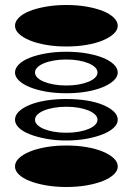

<svg xmlns="http://www.w3.org/2000/svg" viewBox="-20 -751 520 768"><path d="M40 -85Q40 -103 55.5 -118Q71 -133 99 -144.5Q127 -156 164.5 -162.5Q202 -169 245 -169Q289 -169 326.5 -162.5Q364 -156 391.5 -144.5Q419 -133 435 -118Q451 -103 451 -85Q451 -68 435 -53Q419 -38 391.5 -27Q364 -16 326.5 -9.5Q289 -3 245 -3Q202 -3 164.5 -9.5Q127 -16 99 -27Q71 -38 55.5 -53Q40 -68 40 -85ZM40 -272Q40 -290 55.5 -305Q71 -320 99 -331.5Q127 -343 164.5 -349Q202 -355 245 -355Q289 -355 326.5 -349Q364 -343 391.5 -331.5Q419 -320 435 -305Q451 -290 451 -272Q451 -255 435 -240Q419 -225 391.5 -214Q364 -203 326.5 -196Q289 -189 245 -189Q202 -189 164.5 -196Q127 -203 99 -214Q71 -225 55.5 -240Q40 -255 40 -272ZM120 -272Q120 -261 129.5 -251.5Q139 -242 156 -235Q173 -228 196 -224Q219 -220 245 -220Q272 -220 294.5 -224Q317 -228 334 -235Q351 -242 360.5 -251.5Q370 -261 370 -272Q370 -283 360.5 -292.5Q351 -302 334 -309Q317 -316 294.5 -320Q272 -324 245 -324Q219 -324 196 -320Q173 -316 156 -309Q139 -302 129.5 -292.5Q120 -283 120 -272ZM40 -461Q40 -478 55.5 -493.5Q71 -509 99 -520Q127 -531 164.5 -537.5Q202 -544 245 -544Q289 -544 326.5 -537.5Q364 -531 391.5 -520Q419 -509 435 -493.5Q451 -478 451 -461Q451 -444 435 -429Q419 -414 391.5 -402.5Q364 -391 326.5 -384.5Q289 -378 245 -378Q202 -378 164.5 -384.5Q127 -391 99 -402.5Q71 -414 55.5 -429Q40 -444 40 -461ZM120 -461Q120 -450 129.5 -440.5Q139 -431 156 -424Q173 -417 196 -413Q219 -409 245 -409Q272 -409 294.5 -413Q317 -417 334 -424Q351 -431 360.5 -440.5Q370 -450 370 -461Q370 -472 360.5 -481.5Q351 -491 334 -498Q317 -505 294.5 -509Q272 -513 245 -513Q219 -513 196 -509Q173 -505 156 -498Q139 -491 129.5 -481.5Q120 -472 120 -461ZM40 -648Q40 -665 55.5 -680.5Q71 -696 99 -707Q127 -718 164.5 -724.5Q202 -731 245 -731Q289 -731 326.5 -724.5Q364 -718 391.5 -707Q419 -696 435 -680.5Q451 -665 451 -648Q451 -631 435 -616Q419 -601 391.5 -589.5Q364 -578 326.5 -571.5Q289 -565 245 -565Q202 -565 164.5 -571.5Q127 -578 99 -589.5Q71 -601 55.5 -616Q40 -631 40 -648Z"/></svg>

Font: binaryvertical115
Style: Book
Weight: 400
Designer: Jelle Bosma - Monotype Design Team
Foundry: Monotype Imaging Inc.
Version: Version 2.003